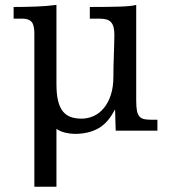

<svg xmlns="http://www.w3.org/2000/svg" viewBox="-20 -520 680 764"><path d="M337.4 -492.2Q411.1 -492.2 456.8 -493.7Q502.4 -495.1 522 -500.5V-119.6Q522 -93.8 525.1 -78.6Q528.3 -63.5 535.6 -55.7Q543 -47.9 554.9 -45.7Q566.9 -43.5 585 -43.5H606.4V0H440.4Q439.5 -17.1 439.2 -39.6Q439 -62 438 -82.5H436Q410.6 -31.7 371.8 -9.5Q333 12.7 277.3 12.7Q261.7 12.7 241.2 8.3Q220.7 3.9 204.6 -7.3V223.1H116.7V-386.7Q116.7 -421.4 105.2 -433.6Q93.8 -445.8 69.3 -445.8H34.2V-492.2Q80.1 -492.2 124 -493.9Q168 -495.6 204.6 -500.5V-186Q204.6 -147 210.7 -120.6Q216.8 -94.2 229.2 -78.1Q241.7 -62 260.3 -54.9Q278.8 -47.9 304.2 -47.9Q330.1 -47.9 353.3 -58.6Q376.5 -69.3 393.8 -90.6Q411.1 -111.8 421.1 -142.6Q431.2 -173.3 431.2 -213.9Q431.2 -232.4 431.6 -253.7Q432.1 -274.9 432.9 -296.9Q433.6 -318.8 434.3 -340.6Q435.1 -362.3 435.1 -381.3Q435.1 -399.4 431.9 -411.9Q428.7 -424.3 421.6 -431.9Q414.6 -439.5 403.3 -442.6Q392.1 -445.8 375.5 -445.8H337.4Z"/></svg>

Font: Tienne
Style: Regular
Weight: 400
Designer: vernon adams
Foundry: vernon adams
Version: Version 1.001